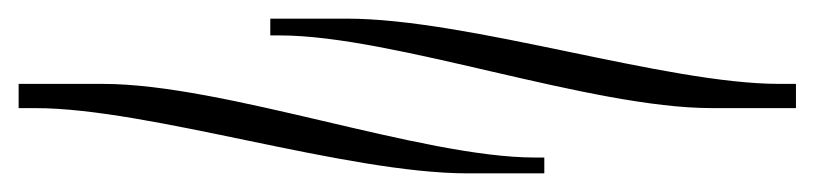

<svg xmlns="http://www.w3.org/2000/svg" viewBox="-29 -326 874 206"><path d="M825 -210V-236H807C685 -236 474 -306 343 -306H261V-288H271C393 -288 604 -210 735 -210ZM81 -236H-9V-210H9C131 -210 342 -140 473 -140H555V-157H545C423 -157 212 -236 81 -236Z"/></svg>

Font: FoglihtenDeH02
Style: Regular
Weight: 500
Designer: gluk (gluksza@wp.pl|www.glukfonts.pl)
Version: Version 0.68